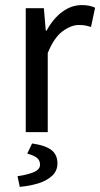

<svg xmlns="http://www.w3.org/2000/svg" viewBox="-20 -519 394 754"><path d="M81.1 0V-486.8H152.3L159.7 -398.9H163.1Q188 -445.3 224.1 -472.2Q260.3 -499 300.8 -499Q317.4 -499 329.6 -496.6Q341.8 -494.1 353.5 -488.8L337.4 -413.1Q325.2 -417 314.9 -418.9Q304.7 -420.9 289.6 -420.9Q259.3 -420.9 225.6 -396Q191.9 -371.1 167.5 -310.5V0ZM57.6 214.8 48.8 172.9Q87.9 167.5 112.5 157Q137.2 146.5 137.2 127.9Q137.2 108.9 122.8 99.1Q108.4 89.4 86.9 84.5L106 44.4Q158.2 51.8 181.9 70.1Q205.6 88.4 205.6 122.6Q205.6 151.9 184.6 171.4Q163.6 190.9 130.1 201.2Q96.7 211.4 57.6 214.8Z"/></svg>

Font: Varta Medium
Style: Regular
Weight: 500
Designer: Joana Correia, Viktoriya Grabowska, Eben Sorkin
Foundry: Sorkin Type Co.
Version: Version 1.004